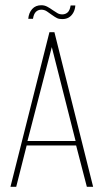

<svg xmlns="http://www.w3.org/2000/svg" viewBox="-20 -714 396 734"><path d="M20 0 169 -591H188L336 0H312L271 -158H82L42 0ZM85 -175H269L178 -534ZM218 -641Q206 -641 198.5 -644.5Q191 -648 177 -658Q170 -663 160 -670Q150 -677 138 -677Q126 -677 117.5 -669Q109 -661 106 -642H88Q90 -665 103 -679.5Q116 -694 138 -694Q150 -694 160.5 -688.5Q171 -683 182 -675Q192 -668 200 -663.5Q208 -659 218 -659Q230 -659 238.5 -666.5Q247 -674 250 -693H268Q267 -678 260.5 -666Q254 -654 243.5 -647.5Q233 -641 218 -641Z"/></svg>

Font: Alumni Sans Thin
Style: Regular
Weight: 100
Designer: Robert E. Leuschke
Foundry: Robert E. Leuschke
Version: Version 1.018